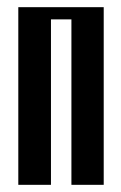

<svg xmlns="http://www.w3.org/2000/svg" viewBox="-20 -515 336 535"><path d="M269 -495V0H179V-461H122V0H31V-495Z"/></svg>

Font: Moniqa ExtBd Cond Paragraph
Style: Regular
Weight: 800
Width: 3
Designer: Rajesh Rajput
Foundry: Rajesh Rajput
Version: Version 1.000